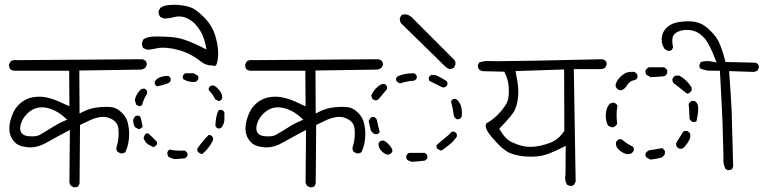

<svg xmlns="http://www.w3.org/2000/svg" viewBox="-20 -803 3233 813"><path d="M300.8 -10.3Q306.6 -10.7 311.5 -14.2L316.9 -26.4L318.8 -273.9Q342.3 -284.7 356 -291.5Q369.6 -298.3 380.4 -301.8Q401.9 -308.1 416.5 -308.1Q435.1 -308.1 452.6 -298.8Q477.5 -285.6 481 -260.3Q482.4 -248.5 482.4 -237.8Q482.4 -227.1 481.4 -219Q480.5 -210.9 479.5 -204.6Q477.1 -191.9 473.1 -179.7Q472.7 -177.7 472.7 -174.8Q472.7 -166 478 -160.2L489.7 -153.8Q491.2 -153.3 493.2 -153.3Q503.4 -153.3 510.7 -158.7Q526.9 -192.4 526.9 -236.3Q526.9 -255.9 522.9 -275.4Q517.6 -304.7 497.1 -324.7Q476.6 -344.7 458.5 -348.1Q447.8 -350.6 432.6 -350.6Q417.5 -350.6 400.4 -349.1Q362.8 -346.2 329.1 -328.6L316.9 -322.3L315.9 -504.4L578.1 -508.3Q586.9 -509.8 595.2 -515.6L601.1 -526.9Q601.6 -528.8 601.6 -530.8Q601.6 -532.7 601.1 -535.2Q600.1 -541 596.2 -545.9L584 -552.2L49.3 -548.3Q46.4 -548.8 44.4 -548.8Q32.7 -548.8 24.4 -542.5L18.1 -529.3Q18.1 -528.8 18.1 -527.8Q18.1 -517.1 23.4 -509.8Q30.3 -504.4 39.6 -503.4H272.9L273.9 -353Q239.7 -369.1 222.9 -376Q206.1 -382.8 193.8 -386.2Q167.5 -393.6 146.5 -393.6Q93.3 -393.6 59.6 -359.9Q44.9 -345.2 35.6 -325.2Q19.5 -289.1 19.5 -258.8Q19.5 -220.7 47.4 -196.3Q64 -182.1 100.1 -179.2Q104.5 -178.7 108.4 -178.7Q141.1 -178.7 176.3 -198.7Q217.8 -222.2 275.9 -252.9L273.9 -30.8Q275.4 -22.5 280.8 -15.6L292.5 -10.3Q294.4 -9.8 296.4 -9.8Q298.3 -9.8 300.8 -10.3ZM153.8 -235.4 154.3 -235.8Q154.3 -235.4 153.8 -235.4ZM153.8 -235.4Q141.1 -225.6 117.2 -225.6Q109.4 -225.6 103.5 -226.1Q84 -227.1 74.2 -236.8Q65.4 -245.6 65.4 -259.3Q65.4 -270.5 69.6 -282Q73.7 -293.5 79.1 -301.8Q85 -311.5 93 -319.6Q101.1 -327.6 108.4 -333Q130.4 -348.6 156.7 -348.6Q175.8 -348.6 197.3 -340.8Q228 -329.6 254.9 -304.7L264.2 -296.4L252.4 -291Q227.5 -280.8 203.1 -265.1Q178.2 -249 153.8 -235.4Z M876 -525.9H877.4Q883.8 -523.9 888.2 -523.9Q891.6 -523.9 893.6 -525.4Q898.4 -530.8 901.4 -547.4Q903.8 -562.5 903.8 -578.1Q903.8 -610.8 891.1 -652.8Q877.4 -696.8 843.3 -730.5Q809.1 -764.2 788.1 -771.5Q756.3 -782.7 716.8 -782.7Q706.5 -782.7 695.8 -781.7Q674.8 -780.3 658.7 -769.5L651.9 -756.3Q651.4 -754.9 651.4 -752.9Q651.4 -740.2 658.7 -731.4L672.9 -725.1Q676.3 -724.6 680.7 -724.6Q694.8 -724.6 714.4 -730Q727.1 -733.4 738.8 -733.4Q764.6 -733.4 790 -715.3Q800.8 -708 809.1 -698.2Q824.2 -680.7 834.5 -660.6Q844.7 -640.6 851.1 -609.9L854.5 -593.3Q822.3 -609.9 805.2 -617.4Q788.1 -625 771 -631.3Q737.3 -644 705.1 -646.2Q672.9 -648.4 645.5 -648.4Q639.6 -648.4 634.3 -648.4Q605.5 -647.9 587.4 -636.7L581.5 -623.5Q581.1 -621.6 581.1 -619.4Q581.1 -617.2 581.5 -613.8Q582.5 -606 586.4 -599.6L600.6 -593.3Q603.5 -592.8 606.9 -592.8Q620.1 -592.8 636.2 -596.9Q652.3 -601.1 668.5 -601.1Q684.6 -601.1 701.2 -598.6Q768.1 -588.4 817.9 -552.2Q823.2 -548.3 828.6 -543.9Q850.6 -525.9 876 -525.9ZM820.3 -472.7Q820.3 -478.5 817.4 -482.9L800.3 -492.7H764.6Q757.3 -489.3 754.4 -481.4Q753.9 -479 753.9 -477.1Q753.9 -471.2 756.8 -467.3Q776.4 -455.6 801.8 -455.6L809.1 -457Q816.4 -460.4 819.8 -468.8Q820.3 -470.7 820.3 -472.7ZM702.6 -471.7Q699.2 -478.5 692.4 -481.9Q657.2 -481.4 640.6 -464.8Q637.7 -461.9 635.3 -458V-447.3Q638.7 -440.4 645.5 -437.5Q668.9 -441.9 691.4 -450.2Q699.2 -453.6 702.6 -461.4ZM875 -440.9Q867.7 -437.5 863.8 -429.7V-421.4Q881.3 -403.8 891.1 -382.8L905.8 -375L910.6 -376Q917.5 -379.4 921.4 -387.2L919.4 -402.3Q909.2 -427.2 886.2 -440.9ZM592.8 -427.2Q590.8 -427.7 588.9 -427.7Q586.9 -427.7 584.5 -427.2Q579.1 -426.8 574.2 -422.4Q555.2 -402.8 550.8 -379.4L556.6 -359.9L569.3 -353L581.1 -356.9Q587.9 -383.8 603 -406.7V-416.5Q599.6 -424.3 592.8 -427.2ZM902.8 -259.3Q904.8 -258.8 906.7 -258.8Q912.6 -258.8 917 -262.2Q928.2 -275.4 930.2 -294.4V-327.1Q926.8 -334.5 918.9 -337.4Q917 -337.9 915 -337.9Q909.2 -337.9 904.8 -335.4Q893.1 -311 892.1 -270Q895.5 -262.2 902.8 -259.3ZM564.5 -313.5Q557.6 -313.5 551.8 -310.5L543.5 -295.9Q543.9 -278.3 551.8 -264.2L566.9 -256.3L572.8 -257.3Q580.6 -261.2 584 -267.6Q580.6 -284.7 577.1 -298.8Q575.2 -309.6 567.9 -313Q565.9 -313.5 564.5 -313.5ZM605.5 -238.3Q599.6 -238.3 595.2 -235.8L587.9 -220.2Q590.8 -205.1 606 -192.4L627.9 -180.7L633.3 -181.6Q640.6 -185.1 645 -192.4V-201.7Q627.4 -220.7 607.9 -238.3Q606.4 -238.3 605.5 -238.3ZM882.3 -219.7Q878.4 -227.1 871.1 -231H862.8Q837.9 -205.6 815.4 -173.8Q815.4 -171.9 815.4 -170.4Q815.4 -163.6 818.4 -158.7L833.5 -150.4L836.9 -151.4Q866.2 -175.3 882.3 -210ZM773.9 -153.3Q770 -161.1 762.7 -165.5Q754.4 -165 746.6 -165Q717.3 -165 698.2 -169.9Q691.9 -166.5 689 -159.2Q688.5 -157.2 688.5 -155.8Q688.5 -146.5 693.4 -139.2Q706.5 -131.3 721.7 -129.4L762.2 -132.3Q769.5 -136.2 773.9 -143.6Z M1300.8 -10.3Q1306.6 -10.7 1311.5 -14.2L1316.9 -26.4L1318.8 -273.9Q1342.3 -284.7 1356 -291.5Q1369.6 -298.3 1380.4 -301.8Q1401.9 -308.1 1416.5 -308.1Q1435.1 -308.1 1452.6 -298.8Q1477.5 -285.6 1481 -260.3Q1482.4 -248.5 1482.4 -237.8Q1482.4 -227.1 1481.4 -219Q1480.5 -210.9 1479.5 -204.6Q1477.1 -191.9 1473.1 -179.7Q1472.7 -177.7 1472.7 -174.8Q1472.7 -166 1478 -160.2L1489.7 -153.8Q1491.2 -153.3 1493.2 -153.3Q1503.4 -153.3 1510.7 -158.7Q1526.9 -192.4 1526.9 -236.3Q1526.9 -255.9 1522.9 -275.4Q1517.6 -304.7 1497.1 -324.7Q1476.6 -344.7 1458.5 -348.1Q1447.8 -350.6 1432.6 -350.6Q1417.5 -350.6 1400.4 -349.1Q1362.8 -346.2 1329.1 -328.6L1316.9 -322.3L1315.9 -504.4L1578.1 -508.3Q1586.9 -509.8 1595.2 -515.6L1601.1 -526.9Q1601.6 -528.8 1601.6 -530.8Q1601.6 -532.7 1601.1 -535.2Q1600.1 -541 1596.2 -545.9L1584 -552.2L1049.3 -548.3Q1046.4 -548.8 1044.4 -548.8Q1032.7 -548.8 1024.4 -542.5L1018.1 -529.3Q1018.1 -528.8 1018.1 -527.8Q1018.1 -517.1 1023.4 -509.8Q1030.3 -504.4 1039.6 -503.4H1272.9L1273.9 -353Q1239.7 -369.1 1222.9 -376Q1206.1 -382.8 1193.8 -386.2Q1167.5 -393.6 1146.5 -393.6Q1093.3 -393.6 1059.6 -359.9Q1044.9 -345.2 1035.6 -325.2Q1019.5 -289.1 1019.5 -258.8Q1019.5 -220.7 1047.4 -196.3Q1064 -182.1 1100.1 -179.2Q1104.5 -178.7 1108.4 -178.7Q1141.1 -178.7 1176.3 -198.7Q1217.8 -222.2 1275.9 -252.9L1273.9 -30.8Q1275.4 -22.5 1280.8 -15.6L1292.5 -10.3Q1294.4 -9.8 1296.4 -9.8Q1298.3 -9.8 1300.8 -10.3ZM1153.8 -235.4 1154.3 -235.8Q1154.3 -235.4 1153.8 -235.4ZM1153.8 -235.4Q1141.1 -225.6 1117.2 -225.6Q1109.4 -225.6 1103.5 -226.1Q1084 -227.1 1074.2 -236.8Q1065.4 -245.6 1065.4 -259.3Q1065.4 -270.5 1069.6 -282Q1073.7 -293.5 1079.1 -301.8Q1085 -311.5 1093 -319.6Q1101.1 -327.6 1108.4 -333Q1130.4 -348.6 1156.7 -348.6Q1175.8 -348.6 1197.3 -340.8Q1228 -329.6 1254.9 -304.7L1264.2 -296.4L1252.4 -291Q1227.5 -280.8 1203.1 -265.1Q1178.2 -249 1153.8 -235.4Z M1908.7 -535.2Q1908.7 -542.5 1904.8 -548.3L1722.2 -731Q1709 -742.2 1694.8 -742.2Q1687.5 -742.2 1680.2 -739.3L1673.3 -727.5Q1672.9 -725.6 1672.9 -724.1Q1672.9 -713.9 1677.7 -705.1L1866.2 -520.5Q1874.5 -513.2 1884.3 -510.3Q1892.6 -511.2 1901.4 -515.6L1908.2 -528.3Q1908.7 -531.7 1908.7 -535.2ZM1726.6 -492.7Q1691.9 -492.7 1662.1 -479L1657.2 -470.7Q1657.2 -469.2 1657.2 -467.3Q1657.2 -461.9 1660.2 -457.5L1673.8 -449.7Q1702.6 -459.5 1733.4 -461.4Q1741.2 -464.8 1744.6 -471.7V-481.9Q1741.2 -489.3 1733.4 -492.7Q1730 -492.7 1726.6 -492.7ZM1874.5 -444.8Q1875 -446.8 1875 -448.2Q1875 -449.7 1874.8 -451.2Q1874.5 -452.6 1874 -454.1Q1873.5 -456.5 1872.1 -459Q1847.7 -475.1 1822.3 -485.8H1806.6Q1799.3 -482.4 1795.4 -474.6Q1795.4 -473.6 1795.4 -473.1Q1795.4 -465.8 1798.3 -460.4L1853.5 -433.1H1863.3Q1871.1 -437.5 1874.5 -444.8ZM1607.4 -447.8Q1606.4 -447.8 1604.2 -447.8Q1602.1 -447.8 1598.1 -446.8Q1586.9 -443.8 1573.7 -430.7Q1560.5 -417.5 1551.8 -397.5L1557.1 -383.8L1569.8 -377.4L1582 -381.8L1618.7 -425.8V-436.5Q1614.7 -444.3 1607.4 -447.8ZM1900.4 -384.3Q1893.1 -380.4 1889.6 -374Q1897.9 -344.2 1901.9 -312.5Q1905.3 -303.2 1914.1 -298.3H1924.3Q1931.6 -301.8 1935.1 -309.6Q1936 -317.4 1936 -324.2Q1936 -367.2 1909.7 -384.3ZM1563 -308.1Q1554.7 -308.1 1549.3 -304.7L1541 -290.5L1549.8 -252.4Q1555.2 -240.2 1567.9 -234.9H1578.1Q1581.5 -236.3 1584 -239.3L1587.9 -244.1Q1580.6 -270.5 1575.2 -296.4Q1573.2 -300.8 1569.8 -303.7L1564 -308.1Q1563.5 -308.1 1563 -308.1ZM1914.6 -234.4Q1910.6 -242.2 1903.3 -245.6H1893.6Q1878.4 -229 1859.9 -215.3Q1842.8 -201.7 1828.1 -187.5Q1828.1 -186.5 1828.1 -184.6Q1828.1 -178.7 1831.1 -173.3L1846.2 -165.5L1850.6 -166Q1868.2 -178.2 1885.7 -192.9Q1902.8 -207 1914.6 -225.1ZM1605.5 -207.5Q1603.5 -208 1602.1 -208Q1600.6 -208 1599.1 -207.8Q1597.7 -207.5 1595.2 -207Q1591.3 -206.1 1587.4 -203.6L1582.5 -194.3Q1582.5 -175.8 1597.7 -161.1Q1608.9 -150.9 1621.1 -147.9L1629.4 -149.4Q1636.7 -152.8 1641.1 -160.2V-170.9Q1633.8 -184.1 1624 -193.8Q1614.3 -203.6 1605.5 -207.5ZM1789.6 -144.5Q1786.1 -151.9 1778.3 -155.8H1711.9Q1704.1 -151.4 1700.7 -144Q1700.2 -142.1 1700.2 -140.4Q1700.2 -138.7 1700.2 -137.5Q1700.2 -136.2 1700.7 -134.8Q1701.2 -133.3 1701.2 -131.8Q1702.1 -129.4 1703.6 -127Q1713.9 -119.6 1726.6 -117.7L1777.8 -122.6Q1786.1 -126.5 1789.6 -133.8Z M2222.2 -181.2Q2189.9 -181.2 2147.9 -200.7Q2120.1 -213.4 2097.2 -252.4L2094.2 -258.3Q2152.3 -317.4 2161.1 -339.8Q2174.8 -372.6 2174.8 -413.6Q2174.8 -443.8 2164.6 -492.7L2162.6 -502L2368.7 -508.8L2369.6 -248.5Q2361.8 -237.8 2357.4 -232.9Q2353 -228 2351.1 -225.6Q2330.1 -205.1 2305.2 -196.8Q2282.7 -189 2268.3 -186Q2253.9 -183.1 2244.1 -182.1Q2234.4 -181.2 2222.2 -181.2ZM2532.2 -552.2Q2173.3 -543.9 2087.4 -543.9Q2059.6 -543.9 2054.4 -544.4Q2049.3 -544.9 2044.4 -544.9Q2027.8 -544.9 2008.8 -538.1L2003.4 -527.3Q2003.4 -526.4 2003.4 -525.9Q2003.4 -515.1 2008.8 -508.8Q2015.6 -502.9 2024.4 -501.5L2115.7 -499.5L2117.7 -494.6Q2131.3 -467.3 2133.8 -437.5Q2134.8 -427.2 2134.8 -413.8Q2134.8 -400.4 2131.8 -384.8Q2126 -356 2087.4 -316.9Q2063 -293 2040 -281.2Q2036.6 -276.9 2036.6 -270Q2036.6 -253.4 2060.1 -225.1Q2109.4 -166 2142.1 -153.8Q2178.7 -139.6 2227.5 -139.6Q2263.7 -139.6 2290.5 -147.9Q2321.8 -158.2 2363.3 -179.2L2375.5 -185.5L2374.5 -64Q2373 -57.1 2373 -50.8Q2373 -34.7 2380.9 -21L2392.1 -16.1Q2394 -15.6 2396.5 -15.6Q2404.3 -15.6 2410.6 -20L2417.5 -34.2L2409.7 -510.3H2525.9Q2535.2 -511.2 2542.5 -516.1L2548.3 -527.8Q2548.8 -529.8 2548.8 -532.7Q2548.8 -540.5 2543.9 -545.9Z M2805.2 -504.9Q2800.8 -513.7 2792 -518.1H2727.5Q2718.3 -513.7 2713.4 -504.4Q2712.9 -502.9 2712.9 -501.5Q2712.9 -492.7 2717.8 -485.8L2735.4 -476.1L2792 -480Q2796.4 -481.9 2798.6 -484.1Q2800.8 -486.3 2801.8 -487.8Q2803.7 -490.2 2805.2 -493.2ZM2666 -498.5Q2661.1 -499 2656.2 -499Q2651.4 -499 2644 -498Q2636.7 -497.1 2628.9 -493.7Q2617.7 -488.3 2606.4 -477.5Q2591.3 -461.9 2586.4 -443.8L2587.9 -435.1Q2592.3 -425.8 2601.6 -421.4H2613.3Q2627.4 -428.2 2634.3 -440.4Q2645 -459.5 2664.6 -463.4Q2674.8 -465.3 2679.2 -473.6V-485.4Q2674.8 -494.6 2666 -498.5ZM2908.7 -432.1Q2889.2 -464.8 2856.4 -482.9H2840.8Q2831.5 -478.5 2827.6 -469.2Q2827.1 -467.3 2827.1 -465.8Q2827.1 -457.5 2831.1 -452.1L2889.6 -406.2L2895 -407.2Q2904.3 -411.6 2908.7 -420.9ZM2909.2 -375.5Q2900.4 -371.1 2896 -362.8Q2898.9 -334 2899.9 -299.8Q2904.3 -290.5 2913.6 -286.6Q2915.5 -286.1 2917 -286.1Q2924.3 -286.1 2929.2 -289.1Q2936.5 -323.7 2936.5 -343.3Q2936.5 -361.8 2927.7 -370.6L2920.9 -375.5ZM2593.3 -279.3Q2590.8 -297.9 2590.8 -317.4Q2590.8 -336.9 2594.7 -355.5Q2590.3 -363.8 2581.5 -367.7Q2579.6 -368.2 2578.4 -368.2Q2577.1 -368.2 2575.4 -368.2Q2573.7 -368.2 2571.3 -367.2Q2566.4 -366.2 2562 -363.8Q2544.9 -344.2 2544.9 -313Q2544.9 -290.5 2554.7 -271L2571.3 -263.7L2577.6 -264.6Q2588.4 -269 2593.3 -279.3ZM2856.9 -173.3Q2858.9 -172.9 2861.3 -172.9Q2868.7 -172.9 2874.5 -177.2Q2893.6 -196.8 2902.8 -219.2V-235.4Q2898.4 -244.6 2889.2 -248.5Q2887.2 -249 2885.7 -249Q2877.9 -249 2872.6 -245.1L2843.3 -197.8V-186.5Q2847.7 -177.2 2856.9 -173.3ZM2664.1 -168.9Q2664.1 -176.8 2660.6 -181.6Q2636.2 -192.4 2612.3 -213.4H2601.6Q2592.3 -209 2588.4 -200.2Q2587.9 -198.2 2587.9 -196.3Q2587.9 -185.1 2594.2 -175.8Q2611.8 -155.3 2635.3 -149.9L2649.9 -151.9Q2659.2 -156.2 2663.6 -165.5Q2664.1 -167.5 2664.1 -168.9ZM2795.4 -163.1Q2791.5 -171.9 2783.2 -175.8Q2755.4 -170.4 2728 -166.5Q2718.3 -162.1 2713.4 -152.8Q2712.9 -151.4 2712.9 -148.9Q2712.9 -141.6 2717.3 -136.2L2734.9 -127Q2773.9 -132.3 2783.7 -137.7Q2791 -142.1 2795.4 -151.4ZM2830.1 -602.1Q2826.7 -618.2 2826.7 -629.9Q2826.7 -649.4 2835.9 -658.7Q2849.1 -671.9 2874.5 -675.3Q2882.3 -676.3 2886.2 -676.3Q2890.1 -676.3 2894.3 -676.3Q2898.4 -676.3 2905.8 -675Q2913.1 -673.8 2921.4 -670.9Q2940.9 -664.6 2961.4 -643.1Q2981.9 -621.6 3008.8 -552.7L3014.2 -538.6L2999 -541.5Q2985.4 -544.4 2973.6 -544.4Q2958.5 -544.4 2946.8 -539.6L2941.9 -528.8Q2941.4 -527.3 2941.4 -524.9Q2941.4 -518.1 2945.3 -512.7Q2968.3 -504.4 2980.2 -503.9Q2992.2 -503.4 3020.5 -503.4H3028.3Q3032.7 -409.7 3036.1 -357.4Q3039.6 -305.2 3043.5 -133.8L3043 -126Q3043 -105 3052.2 -87.4L3061.5 -82.5Q3062.5 -82.5 3063 -82.5Q3072.8 -82.5 3079.6 -86.4L3084.5 -97.7Q3079.6 -293 3078.1 -331.8Q3076.7 -370.6 3067.4 -502L3172.4 -498.5Q3180.7 -500 3188 -504.9L3192.9 -515.1Q3193.4 -516.6 3193.4 -518.1Q3193.4 -526.4 3189 -532.7L3178.7 -537.6L3052.2 -540.5Q3043 -575.2 3037.4 -591.3Q3031.7 -607.4 3027.8 -616.7Q3016.6 -644.5 2989.7 -671.4Q2966.3 -694.8 2945.8 -703.6Q2923.8 -712.9 2893.6 -712.9Q2874.5 -712.9 2853.5 -709.5Q2824.7 -705.1 2804.7 -687.5Q2785.2 -670.4 2782.2 -643.6Q2781.7 -639.2 2781.7 -635.3Q2781.7 -613.8 2794.9 -595.2L2808.1 -587.4Q2808.6 -587.4 2811.3 -587.4Q2814 -587.4 2817.6 -588.4Q2821.3 -589.4 2824.7 -591.3Z"/></svg>

Font: NaikaiFont
Style: Light
Weight: 300
Version: Version 1.89